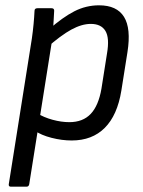

<svg xmlns="http://www.w3.org/2000/svg" viewBox="-20 -518 538 723"><path d="M250 11Q213 11 174 1Q135 -9 111 -26L119 -92Q145 -76 178 -67Q211 -58 241 -58Q292 -58 321.5 -89Q351 -120 362 -184L383 -317Q393 -375 377 -401.5Q361 -428 322 -428Q288 -428 248.5 -406.5Q209 -385 156 -338L164 -407Q216 -453 260 -475.5Q304 -498 353 -498Q420 -498 447 -454.5Q474 -411 460 -322L437 -177Q422 -84 374.5 -36.5Q327 11 250 11ZM21 185Q12 185 13 176L100 -373Q104 -401 106.5 -428Q109 -455 110 -477Q110 -487 121 -487H174Q184 -487 184 -478Q183 -465 182 -441.5Q181 -418 179 -405L176 -366L90 176Q88 185 80 185Z"/></svg>

Font: Sofia Sans Semi Condensed
Style: Italic
Weight: 400
Italic angle: -9°
Designer: Botio Nikoltchev, Ani Petrova
Foundry: lettersoup
Version: Version 4.101